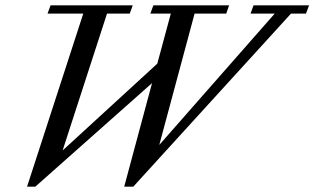

<svg xmlns="http://www.w3.org/2000/svg" viewBox="-20 -683 1169 714"><path d="M80.6 11.2 289.6 -632.3H156.7L168 -663.1H473.6L462.4 -632.3H377.9L212.9 -123.5L564.9 -446.3L615.2 -632.3H539.1L550.3 -663.1H832L821.3 -632.3H703.6L572.3 -144L1001.5 -632.3H911.6L922.9 -663.1H1129.4L1117.7 -632.3H1062L475.6 11.2H441.9L545.4 -374L111.3 11.2Z"/></svg>

Font: Elstob 10pt
Style: Italic
Weight: 400
Italic angle: -20°
Designer: Peter S. Baker
Version: Version 1.015